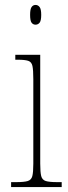

<svg xmlns="http://www.w3.org/2000/svg" viewBox="-20 -758 277 778"><path d="M25 0V-20H45Q78 -20 92.5 -24.5Q107 -29 111 -44.5Q115 -60 115 -95V-437Q115 -474 111.5 -490.5Q108 -507 94.5 -511.5Q81 -516 51 -516H42V-536H143V-95Q143 -60 147 -44.5Q151 -29 165.5 -24.5Q180 -20 212 -20H230V0ZM124 -658Q114 -658 108 -666Q102 -674 102 -698Q102 -721 108 -729.5Q114 -738 124 -738Q134 -738 140.5 -729.5Q147 -721 147 -698Q147 -674 140.5 -666Q134 -658 124 -658Z"/></svg>

Font: Noto Serif Khmer Condensed Thin
Style: Regular
Weight: 250
Width: 3
Designer: Danh Hong and the Monotype Design Team
Foundry: Monotype Imaging Inc.
Version: Version 2.004